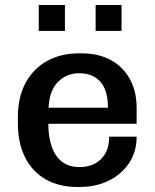

<svg xmlns="http://www.w3.org/2000/svg" viewBox="-20 -733 616 763"><path d="M286 10Q216 10 163 -19.5Q110 -49 80.5 -106Q51 -163 51 -244V-267Q51 -348 82.5 -405Q114 -462 168.5 -491.5Q223 -521 293 -521H306Q371 -521 420 -494.5Q469 -468 496 -419Q523 -370 523 -304V-241H172Q172 -188 186 -149Q200 -110 227.5 -89.5Q255 -69 296 -69Q330 -69 356.5 -82.5Q383 -96 398.5 -123Q414 -150 414 -190H523Q523 -130 493 -85Q463 -40 412 -15Q361 10 296 10ZM173 -305H409Q409 -375 378.5 -408.5Q348 -442 295 -442Q245 -442 210.5 -407.5Q176 -373 173 -305ZM134 -610V-713H238V-610ZM360 -610V-713H463V-610Z"/></svg>

Font: Chivo Medium Medium
Style: Regular
Weight: 500
Version: Version 2.002